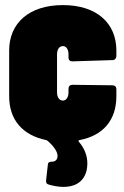

<svg xmlns="http://www.w3.org/2000/svg" viewBox="-20 -548 486 754"><path d="M437 -328V-350C437 -456 361 -528 227 -528C93 -528 16 -456 16 -350V-170C16 -77 69 -17 161 2C164 3 166 4 168 6C193 28 206 49 206 64C206 80 196 87 184 87C175 87 169 89 168 98L161 160C160 169 163 175 172 177C186 181 207 186 229 186C266 186 307 173 320 122C322 113 323 103 323 94C323 65 313 36 290 9C287 6 288 2 293 2C386 -16 437 -77 437 -170V-198C437 -207 431 -213 422 -213L264 -215C255 -215 249 -209 249 -200V-185C249 -166 240 -153 227 -153C213 -153 204 -166 204 -185V-335C204 -354 213 -367 227 -367C240 -367 249 -354 249 -335V-321C249 -312 255 -307 264 -307L422 -312C431 -312 437 -319 437 -328Z"/></svg>

Font: Barlow Condensed Black
Style: Regular
Weight: 900
Width: 3
Designer: Jeremy Tribby
Foundry: Tribby Type
Version: Version 1.422;hotconv 1.0.109;makeotfexe 2.5.65596